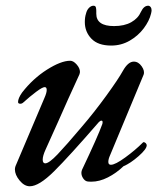

<svg xmlns="http://www.w3.org/2000/svg" viewBox="-20 -636 580 670"><path d="M32 -45Q32 -50 34 -56L135 -294Q143 -312 143 -322Q143 -332 136 -332Q128 -332 106 -315.5Q84 -299 62 -279Q57 -274 51 -274Q43 -274 43 -280Q43 -293 57 -313Q95 -362 144 -393Q193 -424 225 -424Q236 -424 247.5 -411Q259 -398 259 -385Q259 -382 257 -376Q215 -285 184 -214L139 -114Q129 -92 129 -79Q129 -66 138 -66Q151 -66 181 -97.5Q211 -129 265 -193Q308 -243 350.5 -301.5Q393 -360 409 -389Q427 -421 447 -421Q463 -421 474.5 -404.5Q486 -388 481 -375L364 -94Q358 -81 358 -71Q358 -61 367 -61Q382 -61 417 -86.5Q452 -112 478 -138Q480 -140 481 -140Q485 -140 488.5 -136.5Q492 -133 492 -129Q492 -116 463.5 -91Q435 -66 411 -56Q386 -32 356.5 -17Q327 -2 299 -2Q289 -2 284 -3Q276 -5 270 -14Q264 -23 264 -33Q264 -37 266 -43Q322 -161 337 -203Q338 -206 338 -210Q338 -215 334 -215Q330 -215 325 -210Q221 -90 168.5 -38Q116 14 84 14Q65 14 48.5 -6Q32 -26 32 -45ZM276 -559Q276 -576 280 -588Q283 -601 290.5 -608.5Q298 -616 306 -616Q313 -616 314.5 -610.5Q316 -605 316 -598Q316 -591 316 -588Q316 -545 378 -545Q414 -545 438 -558.5Q462 -572 472 -595Q482 -616 497 -616Q502 -616 505.5 -611.5Q509 -607 509 -600Q509 -596 507 -588Q501 -563 481.5 -537Q462 -511 432.5 -494Q403 -477 368 -477Q322 -477 299 -501Q276 -525 276 -559Z"/></svg>

Font: EB Garamond Medium
Style: Italic
Weight: 500
Italic angle: -17.2°
Designer: Georg Duffner and Octavio Pardo
Foundry: Georg Duffner
Version: Version 1.000